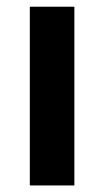

<svg xmlns="http://www.w3.org/2000/svg" viewBox="-20 -566 318 586"><path d="M71 0V-545.5H207V0Z"/></svg>

Font: Encode Sans Semi Expanded SmBd
Style: Regular
Weight: 600
Width: 6
Designer: Multiple Designers
Foundry: Impallari Type
Version: Version 2.000